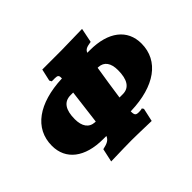

<svg xmlns="http://www.w3.org/2000/svg" viewBox="-124 -717 932 932"><g transform="rotate(-45 341.5 -251.5)"><path d="M412 -79C575 -84 678 -155 678 -275C678 -371 604 -429 478 -429H460C467 -446 478 -450 509 -455L524 -529C442 -527 398 -526 381 -526H248L234 -464L240 -453H262C281 -453 286 -448 285 -428H283C121 -421 19 -351 19 -231C19 -136 93 -78 218 -78H240C232 -58 217 -50 184 -43L169 26C241 24 286 23 312 23C330 23 382 24 447 26L462 -42L456 -51C452 -49 443 -48 434 -48C414 -48 408 -52 408 -78V-79ZM506 -264C506 -201 485 -165 440 -165H417C425 -220 435 -289 444 -342H449C487 -340 506 -312 506 -264ZM189 -244C189 -307 211 -341 257 -341H275L253 -164H248C209 -166 189 -195 189 -244Z"/></g></svg>

Font: Alegreya SC Black
Style: Italic
Weight: 900
Italic angle: -7°
Designer: Juan Pablo del Peral
Foundry: Huerta Tipografica
Version: Version 2.007;PS 002.007;hotconv 1.0.88;makeotf.lib2.5.64775